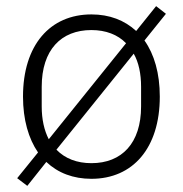

<svg xmlns="http://www.w3.org/2000/svg" viewBox="-20 -571 596 626"><path d="M69 35 131 -43C169 -7 219 12 278 12C413 12 501 -88 501 -256C501 -332 483 -394 451 -439L521 -526L489 -551L424 -470C386 -505 337 -524 278 -524C143 -524 55 -424 55 -256C55 -181 73 -119 104 -74L36 10ZM278 -39C231 -39 192 -54 164 -83L416 -396C432 -368 440 -331 440 -288V-224C440 -104 377 -39 278 -39ZM116 -224V-288C116 -408 179 -473 278 -473C325 -473 364 -458 391 -430L139 -117C124 -146 116 -182 116 -224Z"/></svg>

Font: IBM Plex Arabic Light
Style: Regular
Weight: 300
Designer: Mike Abbink, Paul van der Laan, Pieter van Rosmalen, Wael Morcos, Khajak Apelian
Foundry: Bold Monday
Version: Version 1.0